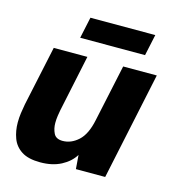

<svg xmlns="http://www.w3.org/2000/svg" viewBox="-103 -756 783 855"><g transform="rotate(15 289.0 -328.0)"><path d="M159 12Q104 12 73 -8Q42 -28 29.5 -61.5Q17 -95 17 -134Q17 -156 20 -177.5Q23 -199 27 -220L86 -496H241L186 -235Q184 -225 181.5 -208.5Q179 -192 179 -175Q179 -149 189.5 -127.5Q200 -106 231 -106Q270 -106 303 -136Q336 -166 350 -234L406 -496H561L456 0H321L316 -64Q295 -30 255 -9Q215 12 159 12ZM188 -570 209 -668H508L487 -570Z"/></g></svg>

Font: Atkinson Hyperlegible
Style: Bold Italic
Weight: 700
Italic angle: -12°
Designer: Elliott Scott, Megan Eiswerth, Linus Boman, Theodore Petrosky
Foundry: Braille Institute
Version: Version 1.006; ttfautohint (v1.8.3)